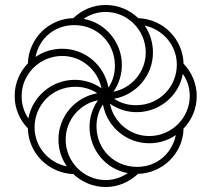

<svg xmlns="http://www.w3.org/2000/svg" viewBox="-20 -743 850 772"><path d="M405 9C455 9 501 -12 535 -44C631 -46 716 -124 718 -226C751 -260 771 -306 771 -357C771 -406 751 -453 718 -487C716 -583 639 -666 536 -670C502 -703 455 -723 405 -723C354 -723 309 -703 275 -670C178 -668 96 -591 92 -488C59 -454 39 -408 39 -357C39 -306 59 -261 92 -227C94 -127 175 -47 275 -43C309 -11 355 9 405 9ZM436 -374C459 -407 470 -444 470 -482C470 -573 404 -652 316 -667C341 -685 373 -695 405 -695C493 -695 566 -622 566 -532C566 -454 510 -389 436 -374ZM416 -391C400 -480 323 -547 230 -547C190 -547 153 -535 123 -514C138 -591 201 -642 279 -642C371 -642 442 -571 442 -479C442 -448 434 -417 416 -391ZM527 -320C496 -320 465 -328 439 -346C528 -362 595 -439 595 -532C595 -572 583 -609 562 -640C634 -625 691 -562 691 -483C691 -395 622 -320 527 -320ZM94 -267C76 -293 67 -324 67 -357C67 -445 140 -518 230 -518C308 -518 373 -462 388 -388C355 -411 318 -422 280 -422C189 -422 111 -356 94 -267ZM580 -196C502 -196 437 -252 422 -326C455 -303 492 -292 530 -292C621 -292 700 -358 715 -446C733 -421 743 -390 743 -357C743 -269 670 -196 580 -196ZM249 -74C174 -89 119 -154 119 -231C119 -319 188 -394 283 -394C314 -394 345 -386 371 -368C282 -352 215 -275 215 -182C215 -142 227 -105 249 -74ZM405 -19C317 -19 244 -92 244 -182C244 -260 300 -325 374 -340C351 -307 340 -270 340 -232C340 -141 406 -62 494 -47C469 -30 438 -19 405 -19ZM531 -72C439 -72 368 -143 368 -235C368 -266 376 -297 394 -323C410 -234 487 -167 580 -167C620 -167 657 -179 687 -200C672 -127 612 -72 531 -72Z"/></svg>

Font: Noto Sans Armenian SemiCondensed Thin
Style: Regular
Weight: 100
Width: 4
Designer: Monotype Design Team
Foundry: Monotype Imaging Inc.
Version: Version 2.008